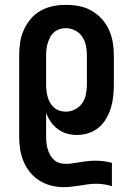

<svg xmlns="http://www.w3.org/2000/svg" viewBox="-20 -548 540 791"><path d="M242 223Q216 223 190.5 216.5Q165 210 142.5 196Q120 182 103.5 161.5Q87 141 77 117Q67 93 63 67Q59 41 59 15V-320Q59 -347 63 -373.5Q67 -400 78 -424.5Q89 -449 106.5 -470Q124 -491 147.5 -504Q171 -517 197.5 -522.5Q224 -528 251 -528Q278 -528 305 -523Q332 -518 356 -504.5Q380 -491 398.5 -471Q417 -451 428.5 -426Q440 -401 444.5 -374Q449 -347 449 -320V-200Q449 -176 446.5 -151.5Q444 -127 437 -104Q430 -81 417.5 -59.5Q405 -38 386.5 -22.5Q368 -7 344.5 0.5Q321 8 297 8Q276 8 256 2.5Q236 -3 219 -15.5Q202 -28 190 -45Q178 -62 170 -82V15Q170 28 171.5 41Q173 54 176.5 66.5Q180 79 186.5 90.5Q193 102 203 111Q213 120 225.5 123.5Q238 127 251 127Q263 127 274 125.5Q285 124 296 122H297Q316 119 334.5 116.5Q353 114 372 114Q389 114 406.5 116Q424 118 441 123V219Q425 214 408.5 211.5Q392 209 375 209Q358 209 341.5 211.5Q325 214 308.5 216.5Q292 219 275 221Q258 223 242 223ZM251 -88Q271 -88 289.5 -97.5Q308 -107 319 -123.5Q330 -140 334 -160Q338 -180 338 -200V-320Q338 -340 334 -360Q330 -380 319 -396.5Q308 -413 289.5 -422.5Q271 -432 251 -432Q238 -432 225.5 -428Q213 -424 203 -415.5Q193 -407 187 -395.5Q181 -384 177 -371.5Q173 -359 171.5 -346Q170 -333 170 -320V-200Q170 -187 171.5 -174Q173 -161 176.5 -148.5Q180 -136 186.5 -124.5Q193 -113 203 -104.5Q213 -96 225.5 -92Q238 -88 251 -88Z"/></svg>

Font: Iosevka SS18
Style: Bold
Weight: 700
Monospace: yes
Designer: Belleve Invis
Foundry: Belleve Invis
Version: Version 25.1.1; ttfautohint (v1.8.4)